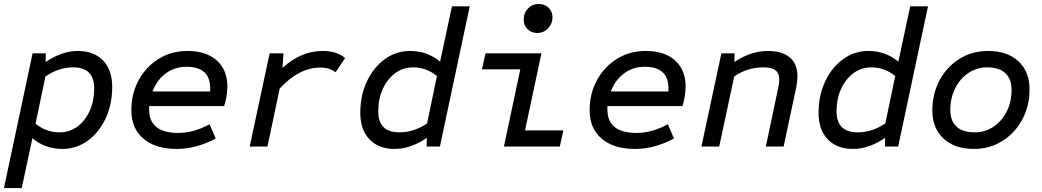

<svg xmlns="http://www.w3.org/2000/svg" viewBox="-36 -742 5276 972"><path d="M-16 210 129 -472H196L195 -428Q278 -484 358 -484Q439 -484 485.5 -436Q532 -388 532 -302Q532 -213 498.5 -142Q465 -71 408 -29.5Q351 12 280 12Q193 12 128 -42L74 210ZM265 -72Q316 -72 355.5 -101Q395 -130 418 -180.5Q441 -231 441 -294Q441 -401 334 -401Q261 -401 194 -355L144 -116Q197 -72 265 -72Z M859 12Q751 12 690 -40Q629 -92 629 -184Q629 -269 666.5 -337Q704 -405 768 -444.5Q832 -484 913 -484Q1008 -484 1061.5 -436Q1115 -388 1115 -304Q1115 -281 1110.5 -254Q1106 -227 1099 -205H719V-187Q719 -69 867 -69Q944 -69 1025 -113L1056 -41Q958 12 859 12ZM736 -279H1028V-295Q1028 -404 908 -404Q849 -404 804 -371Q759 -338 736 -279Z M1228 0 1329 -472H1399L1394 -398Q1487 -484 1598 -484Q1670 -484 1711 -448L1663 -376Q1632 -400 1586 -400Q1478 -400 1380 -294L1318 0Z M1962 12Q1881 12 1834.5 -36.5Q1788 -85 1788 -171Q1788 -259 1821.5 -330Q1855 -401 1912 -442.5Q1969 -484 2040 -484Q2127 -484 2192 -430L2252 -710H2342L2191 0H2124L2125 -44Q2042 12 1962 12ZM1986 -72Q2059 -72 2126 -117L2176 -357Q2123 -401 2055 -401Q2004 -401 1964.5 -371.5Q1925 -342 1902 -292Q1879 -242 1879 -178Q1879 -72 1986 -72Z M2515 0 2598 -391H2404L2422 -472H2705L2622 -82H2816L2798 0ZM2684 -575Q2654 -575 2634.5 -594.5Q2615 -614 2615 -642Q2615 -676 2637 -699Q2659 -722 2691 -722Q2721 -722 2741 -703Q2761 -684 2761 -655Q2761 -622 2738.5 -598.5Q2716 -575 2684 -575Z M3179 12Q3071 12 3010 -40Q2949 -92 2949 -184Q2949 -269 2986.5 -337Q3024 -405 3088 -444.5Q3152 -484 3233 -484Q3328 -484 3381.5 -436Q3435 -388 3435 -304Q3435 -281 3430.5 -254Q3426 -227 3419 -205H3039V-187Q3039 -69 3187 -69Q3264 -69 3345 -113L3376 -41Q3278 12 3179 12ZM3056 -279H3348V-295Q3348 -404 3228 -404Q3169 -404 3124 -371Q3079 -338 3056 -279Z M3515 0 3616 -472H3683L3682 -428Q3765 -484 3852 -484Q3923 -484 3962 -451.5Q4001 -419 4001 -357Q4001 -342 3999 -327Q3997 -312 3995 -300L3931 0H3841L3903 -294Q3906 -306 3907.5 -317.5Q3909 -329 3909 -339Q3909 -371 3890 -386Q3871 -401 3829 -401Q3787 -401 3749.5 -389Q3712 -377 3681 -355L3605 0Z M4282 12Q4201 12 4154.5 -36.5Q4108 -85 4108 -171Q4108 -259 4141.5 -330Q4175 -401 4232 -442.5Q4289 -484 4360 -484Q4447 -484 4512 -430L4572 -710H4662L4511 0H4444L4445 -44Q4362 12 4282 12ZM4306 -72Q4379 -72 4446 -117L4496 -357Q4443 -401 4375 -401Q4324 -401 4284.5 -371.5Q4245 -342 4222 -292Q4199 -242 4199 -178Q4199 -72 4306 -72Z M4894 12Q4797 12 4740.5 -40.5Q4684 -93 4684 -182Q4684 -268 4721 -336.5Q4758 -405 4822 -444.5Q4886 -484 4966 -484Q5063 -484 5119.5 -432Q5176 -380 5176 -290Q5176 -205 5139 -136.5Q5102 -68 5038 -28Q4974 12 4894 12ZM4898 -72Q4951 -72 4993.5 -100.5Q5036 -129 5060.5 -177.5Q5085 -226 5085 -287Q5085 -342 5053.5 -371.5Q5022 -401 4962 -401Q4909 -401 4866.5 -372.5Q4824 -344 4799.5 -295Q4775 -246 4775 -185Q4775 -130 4806.5 -101Q4838 -72 4898 -72Z"/></svg>

Font: Sometype Mono Medium
Style: Italic
Weight: 500
Italic angle: -12°
Monospace: yes
Designer: Ryoichi Tsunekawa
Foundry: Dharma Type
Version: Version 1.000; ttfautohint (v1.8.3)